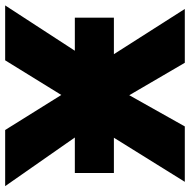

<svg xmlns="http://www.w3.org/2000/svg" viewBox="-16 -738 754 763"><g transform="rotate(90 361.5 -357.0)"><path d="M526.9 -276.9 720.2 0H497.1L357.9 -223.1L220.2 0H2L182.1 -276.9H50.8V-432.1H195.8L16.1 -713.9H230L358.9 -493.2L482.9 -713.9H703.1L527.8 -432.1H668V-276.9Z"/></g></svg>

Font: Open Sans ExtBd
Style: Bold
Weight: 800
Foundry: Ascender Corporation
Version: Version 1.10